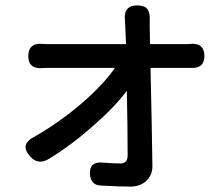

<svg xmlns="http://www.w3.org/2000/svg" viewBox="-20 -630 806 713"><path d="M463 63Q427 63 355 59Q317 58 314 17Q311 -32 364 -26Q400 -23 427 -23Q454 -23 454 -53Q454 -155 451 -293Q405 -231 324 -161Q243 -89 158 -38Q120 -17 92 -49Q51 -94 109 -123Q200 -175 283 -246Q363 -315 407 -378H167Q146 -378 136 -377Q85 -374 85 -421Q85 -472 139 -467Q148 -466 165 -466H306H448Q446 -510 445 -537Q445 -539 444.5 -544.5Q444 -550 444 -553Q438 -610 489 -610Q517 -610 527.5 -596Q538 -582 536 -553Q536 -545 536 -537L537 -466H667Q679 -466 685 -467Q739 -472 739 -422Q739 -375 689 -378Q680 -378 670 -378H539Q544 -159 546 -13Q546 21 523 42Q500 63 463 63Z"/></svg>

Font: GenSenRounded JP M
Style: Regular
Weight: 500
Version: Version 1.501;PS 1;hotconv 16.6.51;makeotf.lib2.5.65220